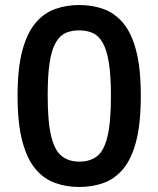

<svg xmlns="http://www.w3.org/2000/svg" viewBox="-20 -732 631 765"><path d="M295 13Q244 13 199.5 -3Q155 -19 121.5 -58.5Q88 -98 69 -169Q50 -240 50 -350Q50 -460 69 -530.5Q88 -601 121.5 -640.5Q155 -680 199.5 -696Q244 -712 295 -712Q348 -712 392.5 -696Q437 -680 470.5 -640.5Q504 -601 522.5 -530.5Q541 -460 541 -350Q541 -240 522.5 -169Q504 -98 470.5 -58.5Q437 -19 392.5 -3Q348 13 295 13ZM296 -88Q338 -88 366 -109Q394 -130 408 -187Q422 -244 422 -350Q422 -432 413.5 -483.5Q405 -535 388.5 -563Q372 -591 348.5 -601Q325 -611 295 -611Q265 -611 242 -601Q219 -591 202.5 -563Q186 -535 178 -484Q170 -433 170 -352Q170 -246 184 -189Q198 -132 226 -110Q254 -88 296 -88Z"/></svg>

Font: Ruda
Style: Bold
Weight: 700
Designer: Mariela Monsalve and Angelina Sanchez
Foundry: Mariela Monsalve and Angelina Sanchez
Version: Version 2.000